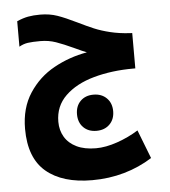

<svg xmlns="http://www.w3.org/2000/svg" viewBox="-51 -744 702 793"><g transform="rotate(-5 300.0 -348.0)"><path d="M41.5 -233.5Q41.5 -320 81.8 -381.5Q122 -443 185.8 -478.2Q249.5 -513.5 323.5 -526.5Q307.5 -532.5 273.5 -548.5Q230.5 -568.5 200.2 -579Q170 -589.5 136 -589.5Q103 -589.5 84 -586.8Q65 -584 48 -574V-679.5Q73 -690.5 94.5 -694.5Q116 -698.5 144.5 -698.5Q183.5 -698.5 215.8 -687.2Q248 -676 296 -652.5Q332.5 -634.5 361 -622.5Q389.5 -610.5 426.5 -601.5Q463.5 -592.5 507 -590L517 -589.5V-443H510Q419 -443 344.5 -422.2Q270 -401.5 225.5 -358.5Q181 -315.5 181 -251Q181 -215.5 197.5 -187.8Q214 -160 246.8 -144.2Q279.5 -128.5 326.5 -128.5Q367.5 -128.5 415.2 -145Q463 -161.5 503.5 -187L549.5 -68.5Q496 -34.5 433 -16.5Q370 1.5 300 1.5Q177 1.5 109.2 -55.8Q41.5 -113 41.5 -233.5ZM260.5 -275Q260.5 -309 281 -329.5Q301.5 -350 335 -350Q369 -350 389.8 -329.2Q410.5 -308.5 410.5 -275Q410.5 -241.5 389.8 -220.8Q369 -200 335 -200Q301.5 -200 281 -220.5Q260.5 -241 260.5 -275Z"/></g></svg>

Font: JuliaMono
Style: Bold
Weight: 700
Monospace: yes
Designer: cormullion
Foundry: corm
Version: Version 0.055; ttfautohint (v1.8.4)